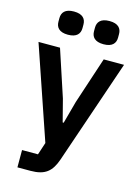

<svg xmlns="http://www.w3.org/2000/svg" viewBox="-137 -818 799 1095"><g transform="rotate(15 262.0 -271.0)"><path d="M160 -605C212 -605 231 -630 231 -663V-684C231 -717 212 -742 160 -742C108 -742 89 -717 89 -684V-663C89 -630 108 -605 160 -605ZM370 -605C422 -605 441 -630 441 -663V-684C441 -717 422 -742 370 -742C318 -742 299 -717 299 -684V-663C299 -630 318 -605 370 -605ZM303 -246 267 -114H261L227 -246L136 -522H9L196 25L172 98H78V200H155C241 200 278 168 304 93L514 -522H394Z"/></g></svg>

Font: Braiins Sans SemiBold
Style: Regular
Weight: 600
Designer: Mike Abbink, Paul van der Laan, Pieter van Rosmalen, Jiri Chlebus, Lubos Buracinsky
Foundry: Bold Monday, Sudetype
Version: Version 1.000;hotconv 1.0.109;makeotfexe 2.5.65596